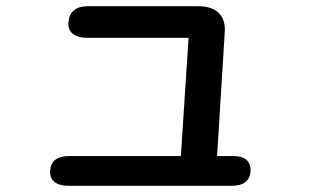

<svg xmlns="http://www.w3.org/2000/svg" viewBox="-20 -593 1040 620"><path d="M736 -89H681L706 -493C708 -547 674 -573 620 -573H263C225 -573 204 -555 201 -522C198 -490 220 -471 260 -471H589L564 -89H203C165 -89 143 -73 142 -41C140 -10 162 7 201 7H728C766 7 788 -9 789 -41C790 -72 771 -89 736 -89Z"/></svg>

Font: 寒蝉团圆体 Round
Style: Regular
Weight: 500
Designer: 寒蝉字型
Version: Version 2.700;Glyphs 3.1.1 (3135)